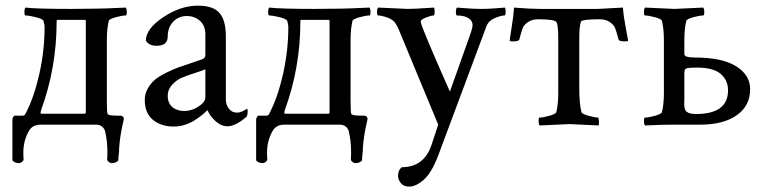

<svg xmlns="http://www.w3.org/2000/svg" viewBox="-20 -446 2735 687"><path d="M285.2 -375H184.6Q182.6 -375 182.6 -368.2Q182.6 -204.1 127 -51.8Q125 -43.9 125 -42Q125 -39.1 129.9 -39.1H282.2Q287.1 -39.1 287.1 -43.9V-368.2Q287.1 -375 285.2 -375ZM233.4 -414.1Q247.1 -414.1 277.8 -414.6Q308.6 -415 322.3 -415Q349.6 -415 429.7 -418.9Q433.6 -415 433.6 -402.8Q433.6 -390.6 429.7 -390.6Q417 -390.6 394 -384.3Q371.1 -377.9 369.1 -371.1Q362.3 -342.8 362.3 -302.7V-85.9Q362.3 -41 365.2 -38.1Q368.2 -32.2 400.4 -32.2H414.1Q422.9 -27.3 422.9 -23.4V-18.6Q409.2 38.1 406.2 85Q406.2 97.7 405.3 102.5Q403.3 118.2 403.3 127.9Q395.5 137.7 378.9 137.7Q375 137.7 369.6 133.8Q364.3 129.9 363.3 125Q364.3 117.2 364.3 99.6Q364.3 56.6 355.5 21.5Q346.7 0 323.2 0H126Q96.7 0 84 21.5Q63.5 56.6 63.5 99.6Q63.5 117.2 64.5 125Q63.5 129.9 58.1 133.8Q52.7 137.7 48.8 137.7Q32.2 137.7 24.4 127.9V-16.6Q24.4 -25.4 31.2 -32.2H61.5Q69.3 -32.2 73.2 -43Q102.5 -99.6 121.1 -183.1Q139.6 -266.6 139.6 -349.6Q139.6 -357.4 135.7 -371.1Q133.8 -377.9 108.9 -384.3Q84 -390.6 71.3 -390.6Q67.4 -390.6 67.4 -402.8Q67.4 -415 71.3 -418.9Q111.3 -414.1 233.4 -414.1Z M714.8 -97.7V-198.2Q707 -194.3 676.8 -184.6Q646.5 -174.8 629.4 -167.5Q612.3 -160.2 596.2 -143.1Q580.1 -126 580.1 -103.5Q580.1 -77.1 596.7 -63Q613.3 -48.8 639.6 -48.8Q666 -48.8 690.4 -64.9Q714.8 -81.1 714.8 -97.7ZM688.5 -425.8Q742.2 -425.8 765.1 -399.9Q788.1 -374 788.1 -315.4V-90.8Q788.1 -70.3 799.3 -56.6Q810.5 -43 828.1 -43Q842.8 -43 863.3 -56.6Q866.2 -56.6 866.2 -48.8Q866.2 -35.2 862.3 -28.3Q822.3 5.9 793.9 5.9Q771.5 5.9 751 -12.7Q730.5 -31.2 722.7 -51.8Q721.7 -51.8 715.3 -45.4Q709 -39.1 698.2 -30.8Q687.5 -22.5 673.3 -13.7Q659.2 -4.9 640.1 1Q621.1 6.8 601.6 6.8Q556.6 6.8 527.3 -17.1Q498 -41 498 -88.9Q498 -110.4 508.8 -129.4Q519.5 -148.4 534.2 -160.6Q548.8 -172.9 574.2 -185.5Q599.6 -198.2 617.7 -204.6Q635.7 -210.9 665 -220.7Q694.3 -230.5 705.1 -234.4Q714.8 -238.3 714.8 -250V-323.2Q714.8 -354.5 695.3 -371.6Q675.8 -388.7 648.4 -388.7Q619.1 -388.7 599.6 -368.2Q580.1 -347.7 580.1 -315.4Q580.1 -282.2 540 -282.2Q512.7 -282.2 502 -300.8Q502 -342.8 564 -384.3Q626 -425.8 688.5 -425.8Z M1157.2 -375H1056.6Q1054.7 -375 1054.7 -368.2Q1054.7 -204.1 999 -51.8Q997.1 -43.9 997.1 -42Q997.1 -39.1 1002 -39.1H1154.3Q1159.2 -39.1 1159.2 -43.9V-368.2Q1159.2 -375 1157.2 -375ZM1105.5 -414.1Q1119.1 -414.1 1149.9 -414.6Q1180.7 -415 1194.3 -415Q1221.7 -415 1301.8 -418.9Q1305.7 -415 1305.7 -402.8Q1305.7 -390.6 1301.8 -390.6Q1289.1 -390.6 1266.1 -384.3Q1243.2 -377.9 1241.2 -371.1Q1234.4 -342.8 1234.4 -302.7V-85.9Q1234.4 -41 1237.3 -38.1Q1240.2 -32.2 1272.5 -32.2H1286.1Q1294.9 -27.3 1294.9 -23.4V-18.6Q1281.2 38.1 1278.3 85Q1278.3 97.7 1277.3 102.5Q1275.4 118.2 1275.4 127.9Q1267.6 137.7 1251 137.7Q1247.1 137.7 1241.7 133.8Q1236.3 129.9 1235.4 125Q1236.3 117.2 1236.3 99.6Q1236.3 56.6 1227.5 21.5Q1218.8 0 1195.3 0H998Q968.8 0 956.1 21.5Q935.5 56.6 935.5 99.6Q935.5 117.2 936.5 125Q935.5 129.9 930.2 133.8Q924.8 137.7 920.9 137.7Q904.3 137.7 896.5 127.9V-16.6Q896.5 -25.4 903.3 -32.2H933.6Q941.4 -32.2 945.3 -43Q974.6 -99.6 993.2 -183.1Q1011.7 -266.6 1011.7 -349.6Q1011.7 -357.4 1007.8 -371.1Q1005.9 -377.9 981 -384.3Q956.1 -390.6 943.4 -390.6Q939.5 -390.6 939.5 -402.8Q939.5 -415 943.4 -418.9Q983.4 -414.1 1105.5 -414.1Z M1418 152.3Q1499 152.3 1525.4 68.4Q1530.3 53.7 1537.1 33.2Q1543.9 12.7 1547.9 0L1408.2 -336.9Q1398.4 -361.3 1388.7 -370.1Q1379.9 -378.9 1361.8 -384.8Q1343.8 -390.6 1333 -390.6Q1329.1 -390.6 1329.1 -403.3Q1329.1 -415 1333 -418.9Q1433.6 -414.1 1438.5 -414.1Q1455.1 -414.1 1469.2 -415Q1483.4 -416 1501.5 -417Q1519.5 -418 1533.2 -418.9Q1535.2 -413.1 1535.2 -404.3Q1535.2 -390.6 1531.2 -390.6Q1523.4 -390.6 1505.4 -383.8Q1487.3 -377 1485.4 -370.1V-368.2Q1485.4 -353.5 1589.8 -118.2L1664.1 -327.1Q1670.9 -347.7 1670.9 -356.4Q1670.9 -372.1 1655.8 -381.3Q1640.6 -390.6 1615.2 -390.6Q1611.3 -390.6 1611.3 -403.3Q1611.3 -415 1615.2 -418.9Q1627.9 -418 1653.8 -416Q1679.7 -414.1 1702.1 -414.1Q1723.6 -414.1 1749 -416Q1774.4 -418 1787.1 -418.9Q1789.1 -413.1 1789.1 -404.3Q1789.1 -390.6 1785.2 -390.6Q1772.5 -390.6 1750.5 -381.3Q1728.5 -372.1 1720.7 -352.5L1546.9 113.3Q1523.4 173.8 1495.6 197.8Q1467.8 221.7 1444.3 221.7Q1423.8 221.7 1414.1 209Q1404.3 196.3 1404.3 183.6Q1404.3 162.1 1418 152.3Z M1977.5 -113.3V-306.6Q1977.5 -358.4 1970.7 -367.2Q1964.8 -377 1905.3 -377Q1883.8 -377 1869.6 -367.2Q1855.5 -357.4 1851.1 -347.2Q1846.7 -336.9 1842.8 -321.8Q1838.9 -306.6 1837.9 -303.7Q1835 -297.9 1814.5 -297.9Q1803.7 -297.9 1803.7 -300.8Q1803.7 -304.7 1810.5 -346.7Q1817.4 -388.7 1819.3 -418.9Q1877 -414.1 1912.1 -414.1H2119.1L2209 -418.9Q2210.9 -388.7 2219.2 -346.2Q2227.5 -303.7 2227.5 -300.8Q2227.5 -297.9 2216.8 -297.9Q2196.3 -297.9 2193.4 -303.7Q2192.4 -306.6 2188.5 -321.8Q2184.6 -336.9 2180.2 -347.2Q2175.8 -357.4 2161.6 -367.2Q2147.5 -377 2126 -377Q2060.5 -377 2058.6 -368.2Q2052.7 -351.6 2052.7 -308.6V-131.8Q2052.7 -75.2 2060.5 -44.9Q2062.5 -38.1 2085.9 -31.7Q2109.4 -25.4 2119.1 -25.4Q2122.1 -25.4 2123 -13.7Q2124 -2 2122.1 2.9Q2024.4 -2 2017.6 -2Q2010.7 -2 1911.1 2.9Q1907.2 -1 1907.2 -13.2Q1907.2 -25.4 1911.1 -25.4Q1922.9 -25.4 1945.8 -31.7Q1968.8 -38.1 1970.7 -44.9Q1977.5 -73.2 1977.5 -113.3Z M2474.6 -204.1Q2440.4 -204.1 2433.6 -200.2Q2428.7 -197.3 2428.7 -182.6V-91.8Q2425.8 -52.7 2437.5 -45.9Q2446.3 -38.1 2470.7 -38.1Q2585 -38.1 2585 -123Q2585 -159.2 2558.6 -181.6Q2532.2 -204.1 2474.6 -204.1ZM2392.6 -414.1Q2395.5 -414.1 2496.1 -418.9Q2500 -415 2500 -402.8Q2500 -390.6 2496.1 -390.6Q2483.4 -390.6 2460.4 -384.3Q2437.5 -377.9 2435.5 -371.1Q2428.7 -342.8 2428.7 -302.7V-252Q2428.7 -240.2 2466.8 -240.2Q2563.5 -240.2 2613.8 -209Q2664.1 -177.7 2664.1 -127Q2664.1 -67.4 2616.2 -33.7Q2568.4 0 2486.3 0H2393.6Q2348.6 0 2288.1 2.9Q2284.2 -1 2284.2 -13.2Q2284.2 -25.4 2288.1 -25.4Q2300.8 -25.4 2323.7 -31.7Q2346.7 -38.1 2348.6 -44.9Q2355.5 -73.2 2355.5 -113.3V-302.7Q2355.5 -342.8 2348.6 -371.1Q2346.7 -377.9 2323.7 -384.3Q2300.8 -390.6 2288.1 -390.6Q2284.2 -390.6 2284.2 -402.8Q2284.2 -415 2288.1 -418.9Q2387.7 -414.1 2392.6 -414.1Z"/></svg>

Font: Crimson Text
Style: Roman
Weight: 400
Version: Version 0.13